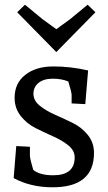

<svg xmlns="http://www.w3.org/2000/svg" viewBox="-20 -785 457 815"><path d="M203 10Q110 10 38 -29L49 -165L107 -162V-124Q107 -112 121 -64Q149 -41 206 -41Q297 -41 297 -117Q297 -146 270.5 -167.5Q244 -189 207 -205.5Q170 -222 132.5 -240.5Q95 -259 68.5 -292Q42 -325 42 -370Q42 -432 87.5 -467.5Q133 -503 206.5 -503Q280 -503 354 -486L342 -343L284 -346V-382Q284 -393 270 -439Q242 -451 204 -451Q166 -451 144 -433.5Q122 -416 122 -387Q122 -358 148.5 -336.5Q175 -315 212.5 -298.5Q250 -282 288 -263.5Q326 -245 352.5 -212.5Q379 -180 379 -136Q379 10 203 10ZM385 -733 219 -564 53 -733 86 -765 160 -704 219 -661 278 -704 352 -765Z"/></svg>

Font: Andada
Style: Regular
Weight: 400
Designer: Carolina Giovagnoli
Foundry: Carolina Giovagnoli
Version: Version 1.002